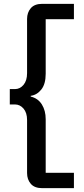

<svg xmlns="http://www.w3.org/2000/svg" viewBox="-20 -813 440 1000"><path d="M200 167Q160 167 140.5 144.5Q121 122 121 88V-188Q121 -226 102.5 -247.5Q84 -269 58 -269H31V-349H58Q84 -349 102.5 -371Q121 -393 121 -432V-714Q121 -748 140.5 -770.5Q160 -793 200 -793H365V-713H218V-429Q218 -375 195 -346.5Q172 -318 140 -314V-310Q178 -301 198 -269Q218 -237 218 -192V87H365V167Z"/></svg>

Font: Mona Sans ExtraLight Medium
Style: Regular
Weight: 500
Version: Version 2.000